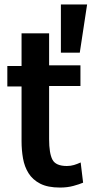

<svg xmlns="http://www.w3.org/2000/svg" viewBox="-20 -830 486 864"><path d="M354 -8 343 -99Q328 -92 313 -87.5Q298 -83 281 -83Q231 -83 216 -111.5Q201 -140 201 -204V-443H342V-536H201V-680H77V-533H13V-441H77V-194Q77 -155 83.5 -117.5Q90 -80 108.5 -50.5Q127 -21 161 -3.5Q195 14 250 14Q283 14 310.5 6.5Q338 -1 354 -8ZM254 -810V-593H339L372 -810Z"/></svg>

Font: Repo DemiBold
Style: Regular
Weight: 600
Designer: Stefan Peev
Foundry: Context Ltd
Version: Version 1.502